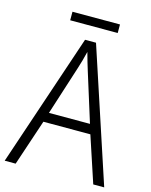

<svg xmlns="http://www.w3.org/2000/svg" viewBox="-124 -920 785 999"><g transform="rotate(15 268.5 -420.0)"><path d="M477 0 395 -248H142L59 0H0L241 -716H300L536 0ZM297 -562Q291 -581 283 -608Q275 -635 269 -658Q263 -633 256 -608Q249 -583 242 -562L158 -300H379ZM396 -840V-794H140V-840Z"/></g></svg>

Font: Noto Sans Sinhala UI SemiCondensed Light
Style: Regular
Weight: 300
Width: 4
Designer: Jelle Bosma - Monotype Design Team
Foundry: Monotype Imaging Inc.
Version: Version 2.006; ttfautohint (v1.8.4.7-5d5b)